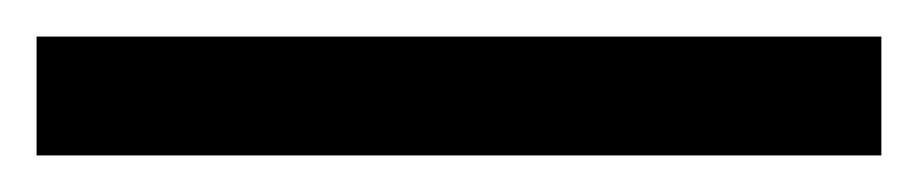

<svg xmlns="http://www.w3.org/2000/svg" viewBox="-24 -845 502 105"><path d="M458 -760V-825H-4V-760Z"/></svg>

Font: Noto Sans Sinhala Condensed
Style: Regular
Weight: 400
Width: 3
Designer: Jelle Bosma - Monotype Design Team
Foundry: Monotype Imaging Inc.
Version: Version 2.006